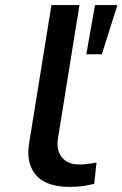

<svg xmlns="http://www.w3.org/2000/svg" viewBox="-20 -725 481 754"><path d="M254 9Q163 9 122.5 -36Q82 -81 94 -160L182 -705H292L207 -177Q203 -149 211.5 -127Q220 -105 240 -92Q260 -79 291 -79Q308 -79 326.5 -81.5Q345 -84 359 -87L350 -3Q325 3 303 6Q281 9 254 9ZM319 -512 353 -705H441L380 -512Z"/></svg>

Font: Nunito Sans 7pt Expanded Medium
Style: Italic
Weight: 500
Width: 7
Italic angle: -9°
Designer: Vernon Adams
Foundry: Vernon Adams
Version: Version 3.101;gftools[0.9.27]